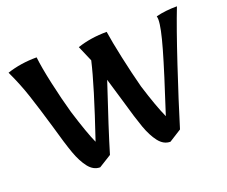

<svg xmlns="http://www.w3.org/2000/svg" viewBox="-94 -678 983 832"><g transform="rotate(-20 397.0 -262.0)"><path d="M105 -227Q78 -319 56.5 -384Q35 -449 5 -512Q68 -533 142 -533Q147 -486 164.5 -406.5Q182 -327 201 -260Q235 -150 257 -102Q336 -335 360 -440L329 -512Q391 -533 465 -533Q472 -486 489 -407Q506 -328 524 -260Q556 -157 581 -102Q641 -285 667.5 -378Q694 -471 694 -506Q694 -514 692 -522Q735 -533 789 -533Q755 -446 705 -295.5Q655 -145 619 -27L562 9Q531 9 508.5 -20Q486 -49 469.5 -95Q453 -141 429 -226Q409 -294 396 -337Q327 -131 296 -27L238 9Q207 9 184.5 -20Q162 -49 145.5 -95Q129 -141 105 -227Z"/></g></svg>

Font: Mirza Medium
Style: Regular
Weight: 500
Designer: Arabic design by Kourosh Beigpour, Latin design by Eduardo Tunni, engineering by Lasse Fister
Version: Version 1.0010g